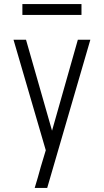

<svg xmlns="http://www.w3.org/2000/svg" viewBox="-20 -717 515 952"><path d="M152 215Q160 189 167.5 163Q175 137 182 111L207 28L47 -520H109L238 -69L366 -520H428L214 215ZM91 -643V-697H384V-643Z"/></svg>

Font: Iosevka QP Light
Style: Regular
Weight: 300
Designer: Belleve Invis
Foundry: Belleve Invis
Version: Version 20.0.0; ttfautohint (v1.8.4)